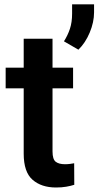

<svg xmlns="http://www.w3.org/2000/svg" viewBox="-20 -832 442 862"><path d="M308.1 -528.3V-435.5H215.8V-152.3Q215.8 -116.7 230.2 -105.7Q244.6 -94.7 271.5 -94.7Q284.2 -94.7 294.9 -96.2Q305.7 -97.7 313 -99.1L313.5 -2.4Q297.4 2.9 277.1 6.3Q256.8 9.8 231.4 9.8Q166 9.8 126.2 -24.9Q86.4 -59.6 86.4 -142.1V-435.5H5.4V-528.3H86.4V-658.2H215.8V-528.3ZM402.3 -812.5V-776.4Q402.3 -732.4 382.8 -685.8Q363.3 -639.2 332 -608.9L267.1 -646.5Q284.2 -673.3 293.9 -702.6Q303.7 -731.9 303.7 -771V-812.5Z"/></svg>

Font: Vazirmatn FD SemiBold
Style: Regular
Weight: 600
Designer: Saber Rastikerdar
Foundry: Saber Rastikerdar
Version: Version 33.001